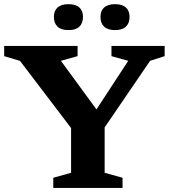

<svg xmlns="http://www.w3.org/2000/svg" viewBox="-20 -924 842 944"><path d="M78.5 -624.5 0.5 -648V-698H361.5V-648L279.5 -625L478 -353.5L432 -352L610.5 -625L528 -648V-698H789.5V-648L718 -625L494.5 -297.5V-74.5L582.5 -50V0H242V-50L329.5 -74.5V-294.5ZM317 -776Q281 -776 263 -793Q245 -810 245 -840.5Q245 -871 263 -887.2Q281 -903.5 317 -903.5Q352.5 -903.5 370.2 -887.2Q388 -871 388 -840.5Q388 -810 370.2 -793Q352.5 -776 317 -776ZM545.5 -776Q510 -776 492 -793Q474 -810 474 -840.5Q474 -871 492 -887.2Q510 -903.5 545.5 -903.5Q581 -903.5 599 -887.2Q617 -871 617 -840.5Q617 -810 599 -793Q581 -776 545.5 -776Z"/></svg>

Font: Newsreader 9pt SemiBold
Style: Regular
Weight: 600
Designer: Hugues Gentile
Foundry: Production Type
Version: Version 1.003